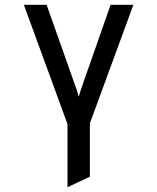

<svg xmlns="http://www.w3.org/2000/svg" viewBox="-20 -531 656 801"><path d="M261.5 250V-13.5L79.5 -511H174.5L292.5 -177.5Q297 -166 301 -153.5Q305 -141 308.5 -127.5Q312.5 -141 316.2 -153.2Q320 -165.5 324.5 -177.5L441.5 -511H536.5L355 -16.5V206Z"/></svg>

Font: Overpass Mono Medium
Style: Regular
Weight: 500
Monospace: yes
Designer: Delve Withrington, Dave Bailey
Foundry: Delve Fonts LLC
Version: Version 4.000